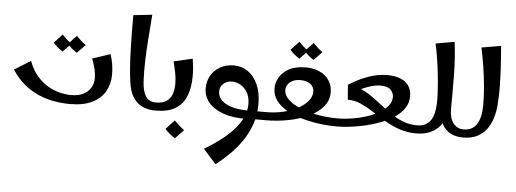

<svg xmlns="http://www.w3.org/2000/svg" viewBox="-62 -919 3966 1477"><g transform="rotate(5 1920.5 -180.5)"><path d="M485.5 7Q430 7 369.4 -3Q308.8 -13 248.5 -38Q188.2 -63 133.6 -107Q79 -151 35 -220L160.2 -297.5Q185.5 -229.5 224.5 -184Q263.5 -138.5 309.4 -111.8Q355.2 -85 402 -73.8Q448.8 -62.5 488.5 -62.5Q570.5 -62.5 615.5 -103.4Q660.5 -144.2 660.5 -209Q660.5 -240.8 651.5 -279.5Q642.5 -318.2 626.2 -356.8L765 -402.5Q777.8 -363.5 783.9 -325.5Q790 -287.5 790 -246.5Q790 -174.2 757.2 -116.6Q724.5 -59 657 -26Q589.5 7 485.5 7ZM395.2 -390.5Q374.8 -403.2 355.4 -419.2Q336 -435.2 322 -453.2L385 -520.8Q402 -502.2 419.2 -486.4Q436.5 -470.5 458.5 -455.8ZM505.2 -390.5Q484.8 -403.2 465.4 -419.2Q446 -435.2 432 -453.2L495 -520.8Q512 -502.2 529.2 -486.4Q546.5 -470.5 568.5 -455.8Z M1144.2 0Q1091.8 0 1048.1 -19.1Q1004.5 -38.2 974.9 -82.4Q945.2 -126.5 934.8 -201.8Q921 -305 916.8 -434.1Q912.5 -563.2 913 -716.5L1058 -732.5Q1050.5 -633.8 1043.8 -543.1Q1037 -452.5 1034.6 -370.8Q1032.2 -289 1036.2 -215Q1040.5 -140.5 1065.5 -101.5Q1090.5 -62.5 1144.2 -62.5L1164.2 -31.2Z M1144 0V-62.5Q1197 -62.5 1226.5 -82.9Q1256 -103.2 1268.4 -138.8Q1280.8 -174.2 1280.8 -218.8Q1280.8 -261.5 1272.1 -304.1Q1263.5 -346.8 1252.5 -389.2L1397.5 -423Q1403.2 -386.5 1406.1 -355.5Q1409 -324.5 1409 -291.8Q1409 -200.5 1383 -134.9Q1357 -69.2 1298.8 -34.6Q1240.5 0 1144 0ZM1313.5 199Q1292 185.2 1271.4 168.2Q1250.8 151.2 1236 133L1302.2 62Q1320.5 81.8 1338.8 98.1Q1357 114.5 1380 130.5Z M1883.5 0V-62.5Q1909.8 -62.5 1935.5 -62.5Q1961.2 -62.5 1989 -62.8L2009 -31.5L1989 -0.2Q1961.2 -0.2 1935.5 -0.1Q1909.8 0 1883.5 0ZM1642.8 370.8 1543.8 260Q1606.8 222.5 1662.9 180.5Q1719 138.5 1762.2 91.8Q1805.5 45 1830 -6Q1854.5 -57 1854.5 -112Q1854.5 -166 1833.2 -202.1Q1812 -238.2 1779.9 -256.2Q1747.8 -274.2 1713.5 -274.2Q1678.5 -274.2 1650.2 -251.6Q1622 -229 1622 -188.5Q1622 -153.2 1648 -124.8Q1674 -96.2 1726.5 -79.4Q1779 -62.5 1856.5 -62.5L1844 3.2Q1738.8 3.2 1665.6 -23.8Q1592.5 -50.8 1554.5 -97.9Q1516.5 -145 1516.5 -205Q1516.5 -260.2 1541.9 -303.9Q1567.2 -347.5 1613.1 -373.2Q1659 -399 1718 -399Q1778 -399 1826.4 -366Q1874.8 -333 1903.1 -270.5Q1931.5 -208 1931.5 -119Q1931.5 -35 1906.4 36.9Q1881.2 108.8 1839.1 169.8Q1797 230.8 1745.8 280.8Q1694.5 330.8 1642.8 370.8Z M1989 0V-62.5Q2068 -62.5 2133 -78.5Q2198 -94.5 2245.2 -121.5Q2292.5 -148.5 2318.1 -181.8Q2343.8 -215 2343.8 -249.5Q2343.8 -288.8 2313.8 -309.9Q2283.8 -331 2237.2 -331Q2187.8 -331 2157.8 -306.2Q2127.8 -281.5 2127.8 -246Q2127.8 -206.2 2162.5 -172.8Q2197.2 -139.2 2256.8 -114.4Q2316.2 -89.5 2391.6 -76Q2467 -62.5 2549 -62.5L2569 -31.2L2549 0Q2481 0 2409.6 -9.5Q2338.2 -19 2272.9 -38Q2207.5 -57 2155.8 -87Q2104 -117 2074 -158Q2044 -199 2044 -251Q2044 -294 2067.6 -335.5Q2091.2 -377 2141.6 -404.5Q2192 -432 2272.2 -432Q2328.8 -432 2375.1 -411.5Q2421.5 -391 2449.5 -351.5Q2477.5 -312 2477.5 -255Q2477.5 -195.8 2439 -148.5Q2400.5 -101.2 2332.5 -68.1Q2264.5 -35 2176.4 -17.5Q2088.2 0 1989 0ZM2214.5 -494.5Q2194 -507.2 2174.6 -523.2Q2155.2 -539.2 2141.2 -557.2L2204.2 -624.8Q2221.2 -606.2 2238.5 -590.4Q2255.8 -574.5 2277.8 -559.8ZM2324.5 -494.5Q2304 -507.2 2284.6 -523.2Q2265.2 -539.2 2251.2 -557.2L2314.2 -624.8Q2331.2 -606.2 2348.5 -590.4Q2365.8 -574.5 2387.8 -559.8Z M2549 0V-62.5Q2604.5 -62.5 2662.1 -72Q2719.8 -81.5 2772.8 -99.1Q2825.8 -116.8 2867.2 -141.5Q2908.8 -166.2 2933 -196.8Q2957.2 -227.2 2957.2 -262.8Q2957.2 -294.8 2933.6 -318.8Q2910 -342.8 2855.5 -342.8Q2810 -342.8 2751.9 -321.2Q2693.8 -299.8 2630 -261.2L2604 -327.5Q2680.8 -375.5 2754.8 -401.6Q2828.8 -427.8 2898.5 -427.8Q2958.5 -427.8 3000.9 -411.1Q3043.2 -394.5 3065.9 -361.6Q3088.5 -328.8 3088.5 -279.5Q3088.5 -227.2 3059.8 -185.9Q3031 -144.5 2983.1 -113.5Q2935.2 -82.5 2876.9 -60.8Q2818.5 -39 2757.9 -25.6Q2697.2 -12.2 2642.6 -6.1Q2588 0 2549 0ZM3161.5 0Q3087.8 0 3026.8 -21.6Q2965.8 -43.2 2913.2 -74.6Q2860.8 -106 2812.2 -137.8Q2763.8 -169.5 2715.2 -191.1Q2666.8 -212.8 2613.2 -212.8L2604 -327.5Q2659.2 -323.8 2706.2 -303.2Q2753.2 -282.8 2795.6 -252.5Q2838 -222.2 2879.4 -189.5Q2920.8 -156.8 2964.1 -127.8Q3007.5 -98.8 3056.1 -80.6Q3104.8 -62.5 3161.5 -62.5L3181.5 -31.2Z M3162 0V-62.5Q3229.8 -62.5 3264.4 -111Q3299 -159.5 3299 -268.5Q3299 -309.8 3295.2 -363.2Q3291.5 -416.8 3284.9 -475.8Q3278.2 -534.8 3269 -593.2Q3259.8 -651.8 3248.2 -702L3393.5 -727.5Q3408.8 -606.5 3410.4 -475.6Q3412 -344.8 3410.5 -213.2L3378.2 -167.2Q3374.5 -120 3346.4 -82Q3318.2 -44 3270.8 -22Q3223.2 0 3162 0ZM3519.5 0Q3469.8 0 3428.5 -19.2Q3387.2 -38.5 3362.2 -83.4Q3337.2 -128.2 3337.2 -205.5L3410.5 -213.2Q3410.5 -139.5 3440.6 -101Q3470.8 -62.5 3519.5 -62.5L3539.5 -31.2Z M3520 0V-62.5Q3587 -62.5 3620.5 -112.2Q3654 -162 3654.8 -259.8Q3655.5 -324.8 3648.5 -401.8Q3641.5 -478.8 3629.5 -557Q3617.5 -635.2 3602.5 -702L3752 -727.5Q3760.5 -632 3764.8 -550.4Q3769 -468.8 3769.4 -399.2Q3769.8 -329.8 3764.5 -268.2Q3760.5 -220.2 3746.2 -172.5Q3732 -124.8 3704.4 -85.8Q3676.8 -46.8 3631.5 -23.4Q3586.2 0 3520 0Z"/></g></svg>

Font: Marhey Light
Style: Regular
Weight: 300
Designer: Nur Syamsi & Bustanul Arifin
Foundry: Namelatype
Version: Version 1.000